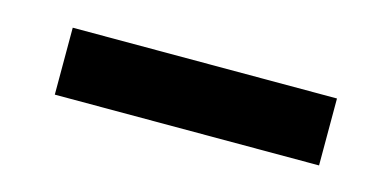

<svg xmlns="http://www.w3.org/2000/svg" viewBox="-29 -788 537 266"><g transform="rotate(15 239.5 -655.0)"><path d="M432 -703H53V-607H432Z"/></g></svg>

Font: Bluebird
Style: Ext
Weight: 400
Designer: Jasper
Foundry: Cannot Into Space Fonts
Version: Version 0.98